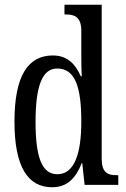

<svg xmlns="http://www.w3.org/2000/svg" viewBox="-20 -780 533 810"><path d="M200 10C264 10 300 -29 325 -92H327L337 0H479V-41H471C434 -41 409 -52 409 -111V-760H252V-719H258C293 -719 323 -710 323 -650V-563C323 -526 323 -489 325 -458H321C298 -510 264 -546 203 -546C98 -546 41 -460 41 -267C41 -75 98 10 200 10ZM222 -45C156 -45 130 -118 130 -266C130 -411 156 -491 221 -491C298 -491 323 -411 323 -267C323 -132 294 -45 222 -45Z"/></svg>

Font: Noto Serif Tamil ExtraCondensed
Style: Italic
Weight: 400
Width: 2
Italic angle: -12°
Designer: Indian Type Foundry, Tom Grace, and the Monotype Design Team
Foundry: Monotype Imaging Inc.
Version: Version 2.003